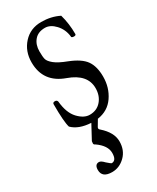

<svg xmlns="http://www.w3.org/2000/svg" viewBox="-170 -477 611 748"><g transform="rotate(-30 135.0 -102.5)"><path d="M102 220Q57 220 57 185Q57 160 76 160Q85 160 98 174Q115 189 117 189Q139 189 139 155Q139 122 99 94Q92 91 92 86Q92 84 92.5 80.5Q93 77 93 76L127 13Q72 10 44 -18Q36 -43 36 -123Q36 -131 46 -131Q55 -131 57 -123Q62 -70 87 -43.5Q112 -17 138 -17Q170 -17 189.5 -39.5Q209 -62 209 -96Q209 -158 131 -186Q43 -217 43 -307Q43 -357 74 -391Q105 -425 154 -425Q198 -425 234 -407Q246 -365 246 -318Q246 -312 237 -312Q231 -312 228 -314Q225 -316 226 -319Q222 -352 200.5 -375Q179 -398 155 -398Q124 -398 107.5 -378.5Q91 -359 91 -329Q91 -305 94 -293.5Q97 -282 114 -268Q131 -254 168 -240Q219 -220 238 -193Q257 -166 257 -120Q257 -71 231 -33Q205 5 157 12L141 39Q139 41 139 47Q141 51 144 53Q186 90 186 130Q186 170 160.5 195Q135 220 102 220Z"/></g></svg>

Font: Junicode Cond Light
Style: Regular
Weight: 300
Width: 3
Designer: Peter S. Baker
Version: Version 2.201